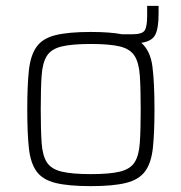

<svg xmlns="http://www.w3.org/2000/svg" viewBox="-20 -627 619 655"><path d="M290 8Q213 8 169 -3Q125 -14 104.5 -42.5Q84 -71 78.5 -122Q73 -173 73 -254Q73 -335 78.5 -386.5Q84 -438 104.5 -467Q125 -496 169 -507Q213 -518 290 -518Q323 -518 349.5 -516Q376 -514 397 -510H430Q465 -510 473.5 -523Q482 -536 482 -573V-607H521V-580Q521 -530 509.5 -508Q498 -486 462 -481Q493 -454 500 -400Q507 -346 507 -254Q507 -173 501.5 -122Q496 -71 475 -42.5Q454 -14 410 -3Q366 8 290 8ZM290 -33Q354 -33 389 -41.5Q424 -50 439 -73Q454 -96 457 -140Q460 -184 460 -254Q460 -325 457 -369Q454 -413 439 -436.5Q424 -460 389 -468.5Q354 -477 290 -477Q226 -477 190.5 -468.5Q155 -460 140 -436.5Q125 -413 122 -369Q119 -325 119 -254Q119 -184 122 -140Q125 -96 140 -73Q155 -50 190.5 -41.5Q226 -33 290 -33Z"/></svg>

Font: Saira ExtraLight
Style: Regular
Weight: 200
Designer: Hector Gatti with collaboration of the Omnibus-Type team
Foundry: Omnibus-Type
Version: Version 1.100; ttfautohint (v1.8.3)